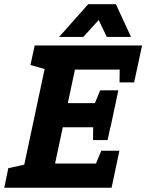

<svg xmlns="http://www.w3.org/2000/svg" viewBox="-63 -880 686 900"><path d="M169.7 -667H603L572 -553.7H288.3L255 -396.7H478.7L454.3 -283.3H231.3L195 -113.3H477.7L460 0H27.7ZM99.7 -667H179.7L173.7 -548.7L79.7 -575.3ZM-43 0 -24 -91.7 81.7 -115 37 0ZM496.7 -173.3 460 0H340L411.7 -173.3ZM565.7 -493.7H497.3L499.7 -667H603ZM491.7 -456.7 455 -283.3H335L406.7 -456.7ZM441.3 -223.3H373L375.3 -396.7H478.7ZM363.7 -860.3H480.3L551 -707H437.7ZM467 -860.3 327.7 -707H214.3L350.3 -860.3Z"/></svg>

Font: Epunda Slab Light
Style: Italic
Weight: 300
Italic angle: -12°
Designer: Simon Atzbach
Foundry: typofactur
Version: Version 1.102